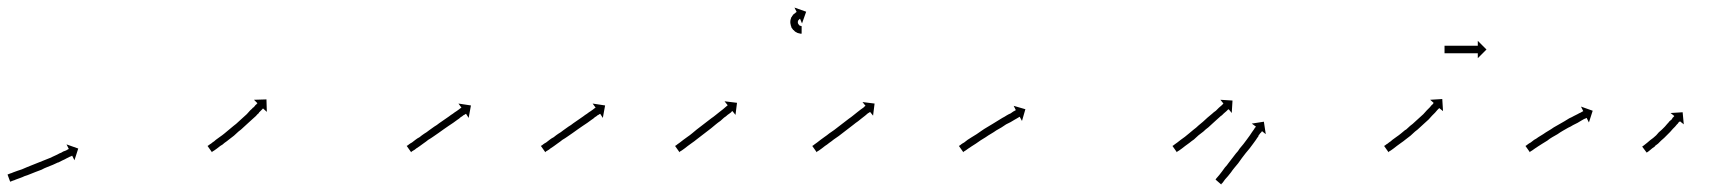

<svg xmlns="http://www.w3.org/2000/svg" viewBox="-24 -473 4543 508"><path d="M-2 -12Q0 -13 3 -14Q7 -15 11 -17Q16 -19 22 -21Q28 -23 34 -25Q41 -28 48 -31Q55 -34 63 -37Q70 -40 78 -43Q86 -46 93 -49Q101 -52 108 -55Q115 -58 121 -61Q128 -64 133 -67Q139 -69 143 -72Q148 -74 151 -75Q154 -77 156 -78Q157 -78 158 -79L152 -91L183 -80L173 -49L167 -61Q166 -61 165 -60Q163 -59 160 -58Q156 -56 152 -54Q147 -51 142 -49Q136 -46 130 -43H129Q123 -40 116 -37Q109 -34 101 -31Q93 -28 86 -24Q78 -21 70 -18Q63 -15 55 -12Q48 -9 41 -7Q35 -4 29 -2Q23 0 18 2Q14 4 10 5Q7 6 5 7Q4 7 3 8L-4 -11Q-3 -12 -2 -12Z M527 -88Q529 -89 531 -91Q535 -93 538 -96Q543 -99 547 -103Q553 -107 558 -111Q558 -111 558 -111Q558 -111 558 -111Q558 -111 558 -111Q558 -111 558 -111Q564 -115 570 -120Q570 -120 570 -120Q570 -120 570 -120Q570 -120 570 -120Q570 -120 570 -120Q576 -125 582 -130Q582 -130 582 -130Q582 -130 582 -130Q582 -130 582 -130Q582 -130 582 -130Q588 -135 594 -140Q594 -140 594 -140Q594 -140 594 -140Q594 -140 594 -140Q594 -140 594 -140Q601 -145 607 -151Q607 -151 607 -151Q607 -151 607 -151Q607 -151 607 -151Q607 -151 607 -151Q613 -156 618 -161Q618 -161 618 -161Q618 -161 618 -161Q618 -161 618 -161Q618 -161 618 -161Q624 -166 629 -171Q629 -171 629 -171Q629 -171 629 -171Q629 -171 629 -171Q629 -171 629 -171Q634 -176 638 -181Q643 -185 646 -189V-188Q650 -192 652 -195Q655 -197 656 -199Q657 -199 657 -200L648 -209L681 -210L682 -177L672 -186Q671 -186 671 -185Q669 -183 667 -181Q664 -178 661 -175V-174Q657 -171 653 -166Q648 -162 643 -157Q643 -157 643 -157Q643 -157 643 -157Q643 -157 643 -157Q643 -157 643 -157Q638 -152 632 -147Q632 -147 632 -147Q632 -147 632 -147Q632 -147 632 -147Q632 -147 632 -147Q626 -141 620 -136Q620 -136 620 -136Q620 -136 620 -136Q620 -136 620 -136Q620 -136 620 -136Q614 -130 607 -125Q607 -125 607 -125Q607 -125 607 -125Q607 -125 607 -125Q607 -125 607 -125Q601 -119 595 -114Q595 -114 595 -114Q595 -114 595 -114Q595 -114 595 -114Q595 -114 595 -114Q588 -109 582 -104Q582 -104 582 -104Q582 -104 582 -104Q582 -104 582 -104Q582 -104 582 -104Q576 -99 570 -95Q570 -95 570 -95Q570 -95 570 -95Q570 -95 570 -95Q570 -95 570 -95Q565 -90 559 -87Q554 -83 550 -80Q546 -77 543 -75Q540 -73 538 -72Q537 -71 537 -70L525 -87Q526 -87 527 -88Z M1054 -88Q1056 -89 1058 -91Q1062 -94 1066 -96Q1070 -99 1075 -103Q1080 -107 1086 -110Q1092 -115 1098 -119Q1105 -123 1111 -128Q1118 -133 1125 -138Q1132 -142 1138 -147Q1145 -152 1151 -156Q1158 -161 1164 -165Q1169 -169 1174 -172Q1179 -176 1184 -179Q1188 -182 1191 -184Q1193 -186 1195 -187Q1196 -188 1197 -188L1189 -199L1222 -194L1216 -161L1209 -172Q1208 -171 1207 -171Q1205 -169 1202 -168Q1199 -165 1195 -163Q1191 -159 1186 -156Q1181 -152 1175 -148Q1169 -144 1163 -140Q1156 -135 1150 -131Q1143 -126 1136 -121Q1129 -116 1123 -112Q1116 -107 1109 -103Q1103 -98 1097 -94Q1092 -90 1086 -86Q1082 -83 1077 -80Q1074 -77 1070 -75Q1067 -73 1065 -72Q1065 -71 1064.5 -71Q1064 -71 1064 -70L1052 -87Q1052 -87 1054 -88Z M1409 -88Q1411 -89 1413 -91Q1417 -94 1421 -96Q1425 -99 1430 -103Q1435 -107 1441 -110Q1447 -115 1453 -119Q1460 -123 1466 -128Q1473 -133 1480 -138Q1487 -142 1493 -147Q1500 -152 1506 -156Q1513 -161 1519 -165Q1524 -169 1529 -172Q1534 -176 1539 -179Q1543 -182 1546 -184Q1548 -186 1550 -187Q1551 -188 1552 -188L1544 -199L1577 -194L1571 -161L1564 -172Q1563 -171 1562 -171Q1560 -169 1557 -168Q1554 -165 1550 -163Q1546 -159 1541 -156Q1536 -152 1530 -148Q1524 -144 1518 -140Q1511 -135 1505 -131Q1498 -126 1491 -121Q1484 -116 1478 -112Q1471 -107 1464 -103Q1458 -98 1452 -94Q1447 -90 1441 -86Q1437 -83 1432 -80Q1429 -77 1425 -75Q1422 -73 1420 -72Q1420 -71 1419.5 -71Q1419 -71 1419 -70L1407 -87Q1407 -87 1409 -88Z M1764 -88Q1766 -89 1768 -91Q1771 -93 1775 -96Q1779 -99 1784 -103Q1789 -107 1795 -111Q1801 -115 1807 -120Q1813 -125 1819 -130Q1826 -135 1832 -140Q1839 -145 1845 -150Q1852 -155 1858 -160Q1864 -164 1870 -169Q1875 -173 1880 -177Q1885 -181 1889 -184Q1892 -187 1896 -190Q1898 -192 1900 -193Q1901 -194 1901 -195L1893 -205L1926 -201L1922 -169L1914 -179Q1913 -179 1912 -178Q1911 -176 1908 -174Q1905 -172 1901 -169Q1897 -165 1892 -162Q1887 -158 1882 -153Q1876 -149 1870 -144Q1864 -139 1858 -134Q1851 -129 1845 -124Q1838 -119 1832 -114Q1825 -109 1819 -104Q1813 -99 1807 -95Q1801 -91 1796 -87Q1791 -83 1787 -80Q1783 -77 1780 -75Q1777 -73 1775 -72Q1774 -71 1774 -70L1762 -87Q1763 -87 1764 -88ZM2096 -384Q2096 -384 2096 -384Q2096 -384 2096 -384Q2096 -384 2096 -384Q2096 -384 2096 -384Q2095 -384 2094 -384Q2094 -384 2094 -384Q2094 -384 2094 -384Q2093 -384 2093 -384Q2093 -384 2093 -384Q2092 -384 2090 -385Q2090 -385 2090 -385Q2090 -385 2090 -385Q2090 -385 2089.5 -385Q2089 -385 2089 -385Q2087 -386 2085 -386Q2085 -386 2085 -386.5Q2085 -387 2085 -387Q2085 -387 2084.5 -387Q2084 -387 2084 -387Q2082 -388 2080 -389Q2080 -389 2080 -389.5Q2080 -390 2079 -390Q2079 -390 2079 -390Q2079 -390 2079 -390Q2077 -392 2075 -394Q2075 -394 2074.5 -394Q2074 -394 2074 -394Q2074 -394 2074 -394.5Q2074 -395 2074 -395Q2072 -397 2070 -400Q2070 -400 2070 -400Q2070 -400 2070 -400Q2070 -400 2070 -400.5Q2070 -401 2070 -401Q2069 -404 2068 -407Q2068 -407 2068 -407Q2068 -407 2068 -407Q2068 -408 2068 -408Q2068 -408 2068 -408Q2067 -411 2067 -414Q2067 -414 2067 -414.5Q2067 -415 2067 -415Q2067 -415 2067 -415Q2067 -415 2067 -415Q2067 -419 2068 -422Q2068 -422 2068 -422Q2068 -422 2068 -422Q2068 -422 2068 -422Q2068 -422 2068 -422Q2069 -425 2070 -428Q2070 -428 2070.5 -428Q2071 -428 2071 -428Q2071 -429 2071 -429Q2071 -429 2071 -429Q2072 -431 2074 -433Q2074 -433 2074 -433Q2074 -433 2074 -433Q2074 -434 2074 -434Q2074 -434 2074 -434Q2076 -435 2078 -437Q2078 -437 2078 -437Q2078 -437 2078 -437Q2078 -437 2078 -437Q2078 -437 2078 -437Q2080 -438 2081 -439Q2081 -439 2081 -439Q2081 -439 2081 -439Q2081 -439 2081 -439.5Q2081 -440 2081 -440Q2082 -440 2083 -441Q2083 -441 2083 -441Q2083 -441 2083 -441Q2083 -441 2083 -441Q2083 -441 2083 -441Q2084 -441 2084 -441L2078 -453L2109 -442L2098 -411L2093 -423Q2093 -423 2092 -423Q2092 -423 2092 -423Q2092 -423 2092 -423Q2092 -423 2092 -423Q2092 -423 2092 -423Q2092 -423 2092 -422Q2092 -422 2092 -422Q2092 -422 2092 -422Q2092 -423 2092 -423Q2092 -423 2092 -423Q2091 -422 2090 -422Q2090 -422 2090.5 -422Q2091 -422 2091 -422Q2091 -422 2091 -422Q2091 -422 2091 -422Q2090 -421 2089 -420Q2089 -420 2089 -420Q2089 -420 2089 -421Q2089 -421 2089.5 -421Q2090 -421 2090 -421Q2089 -420 2088 -419Q2088 -419 2088 -419Q2088 -419 2088 -419Q2088 -419 2088 -419Q2088 -419 2088 -419Q2088 -418 2087 -416Q2087 -416 2087 -416.5Q2087 -417 2087 -417Q2087 -417 2087 -417Q2087 -417 2087 -417Q2087 -416 2087 -414Q2087 -414 2087 -414Q2087 -414 2087 -414Q2087 -414 2087 -414.5Q2087 -415 2087 -415Q2087 -413 2087 -411Q2087 -411 2087 -411.5Q2087 -412 2087 -412Q2087 -412 2087 -412Q2087 -412 2087 -412Q2088 -411 2088 -409Q2088 -409 2088 -409Q2088 -409 2088 -409Q2088 -410 2088 -410Q2088 -410 2088 -410Q2089 -408 2090 -407Q2090 -407 2090 -407Q2090 -407 2089 -407Q2089 -408 2089 -408Q2089 -408 2089 -408Q2090 -407 2091 -406Q2091 -406 2091 -406Q2091 -406 2091 -406Q2091 -406 2091 -406Q2091 -406 2091 -406Q2092 -405 2093 -405Q2093 -405 2093 -405Q2093 -405 2093 -405Q2093 -405 2093 -405Q2093 -405 2093 -405Q2094 -405 2095 -404Q2095 -404 2095 -404Q2095 -404 2095 -404Q2094 -404 2094 -404Q2094 -404 2094 -404Q2095 -404 2096 -404Q2096 -404 2096 -404Q2096 -404 2096 -404Q2096 -404 2096 -404Q2096 -404 2096 -404Q2096 -404 2097 -404Q2097 -404 2097 -404Q2097 -404 2097 -404Q2097 -404 2097 -404Q2097 -404 2097 -404Q2097 -404 2097 -404V-384Q2097 -384 2096 -384Z M2127 -88Q2129 -89 2131 -91Q2134 -93 2138 -96Q2142 -99 2147 -103Q2152 -107 2158 -111Q2164 -115 2170 -120Q2176 -124 2183 -129Q2189 -134 2196 -139Q2202 -144 2209 -149Q2215 -154 2222 -159Q2228 -163 2234 -168Q2239 -172 2244 -176Q2249 -180 2253 -183Q2257 -186 2260 -188Q2263 -190 2264 -192Q2265 -192 2266 -193L2258 -203L2290 -199L2286 -167L2278 -177Q2278 -177 2277 -176Q2275 -175 2272 -173Q2269 -170 2265 -167Q2261 -164 2256 -160Q2251 -156 2246 -152Q2240 -148 2234 -143Q2228 -138 2221 -133Q2215 -128 2208 -123Q2201 -118 2195 -113Q2188 -108 2182 -104Q2176 -99 2170 -95Q2164 -90 2159 -87Q2154 -83 2150 -80Q2146 -77 2143 -75Q2140 -73 2138 -72Q2137 -71 2137 -70L2125 -87Q2126 -87 2127 -88Z M2515 -88Q2517 -89 2519 -91Q2523 -94 2527 -96Q2531 -99 2536 -103Q2541 -106 2547 -110Q2553 -114 2560 -118Q2567 -123 2573 -127Q2580 -132 2587 -136Q2594 -140 2602 -145Q2608 -149 2615 -153Q2622 -157 2628 -161Q2634 -164 2640 -168Q2645 -171 2650 -173Q2654 -176 2657 -178Q2660 -179 2662 -181Q2663 -181 2664 -181L2658 -193L2689 -184L2680 -153L2674 -164Q2673 -164 2672 -163Q2670 -162 2667 -160Q2664 -158 2660 -156Q2655 -153 2650 -150Q2644 -147 2638 -144Q2632 -140 2626 -136Q2619 -132 2612 -128Q2605 -123 2598 -119Q2591 -115 2584 -110Q2577 -106 2571 -102Q2564 -97 2558 -93Q2553 -90 2547 -86Q2542 -83 2538 -80Q2534 -77 2531 -75Q2528 -73 2526 -72Q2525 -71 2525 -70L2513 -87Q2514 -87 2515 -88Z M3080 -88Q3082 -89 3084 -91Q3087 -93 3091 -96Q3095 -99 3100 -103Q3100 -103 3100 -103Q3100 -103 3100 -103Q3100 -103 3100 -103Q3100 -103 3100 -103Q3105 -107 3111 -111Q3111 -111 3111 -111Q3111 -111 3111 -111Q3111 -111 3111 -111Q3111 -111 3111 -111Q3116 -115 3122 -120Q3128 -125 3134 -130Q3141 -135 3147 -141Q3153 -146 3159 -151Q3165 -156 3171 -162Q3177 -167 3183 -172Q3187 -176 3193 -180Q3195 -182 3197 -184Q3199 -186 3201 -188Q3205 -191 3208 -194Q3210 -196 3212 -198Q3212 -198 3213 -199L3205 -209L3237 -207L3235 -174L3227 -184Q3226 -183 3225 -183Q3223 -181 3221 -179Q3218 -176 3214 -173Q3212 -171 3210 -169Q3208 -167 3206 -166Q3201 -161 3196 -157Q3190 -152 3185 -147Q3179 -141 3173 -136Q3166 -131 3160 -125Q3154 -120 3147 -115Q3141 -109 3135 -104Q3129 -100 3123 -95Q3123 -95 3123 -95Q3123 -95 3123 -95Q3123 -95 3123 -95Q3123 -95 3123 -95Q3117 -91 3112 -87Q3112 -87 3112 -87Q3112 -87 3112 -87Q3112 -87 3112 -87Q3112 -87 3112 -87Q3107 -83 3103 -80Q3099 -77 3096 -75Q3093 -73 3091 -72Q3090 -71 3090 -70L3078 -87Q3079 -87 3080 -88ZM3193 1Q3194 -1 3196 -3Q3199 -7 3202 -10Q3205 -14 3209 -19Q3213 -24 3217 -30Q3222 -35 3226 -41Q3231 -47 3236 -54Q3241 -60 3246 -67Q3252 -73 3256 -80Q3261 -86 3266 -92Q3271 -99 3275 -104Q3279 -110 3283 -115Q3283 -115 3283 -115Q3283 -115 3283 -115Q3283 -115 3283 -115Q3283 -115 3283 -115Q3286 -120 3289 -124Q3292 -128 3294 -131Q3296 -134 3297 -136H3298Q3298 -137 3299 -138L3288 -146L3320 -151L3325 -118L3315 -126Q3314 -125 3314 -124Q3312 -122 3310 -120Q3308 -117 3305 -113H3306Q3302 -108 3299 -103Q3299 -103 3299 -103Q3299 -103 3299 -103Q3299 -103 3299 -103Q3299 -103 3299 -103Q3295 -98 3291 -92Q3287 -87 3282 -80Q3277 -74 3272 -68Q3267 -61 3262 -55Q3257 -48 3252 -41Q3247 -35 3242 -29Q3237 -23 3233 -17Q3229 -12 3225 -7Q3221 -2 3217 2Q3214 6 3212 9Q3210 12 3208 13Q3208 14 3207 15L3192 2Q3192 2 3193 1Z M3640 -88Q3642 -89 3644 -91Q3648 -93 3651 -96Q3656 -99 3660 -103Q3666 -107 3671 -111Q3671 -111 3671 -111Q3671 -111 3671 -111Q3671 -111 3671 -111Q3671 -111 3671 -111Q3677 -115 3683 -120Q3683 -120 3683 -120Q3683 -120 3683 -120Q3683 -120 3683 -120Q3683 -120 3683 -120Q3689 -125 3695 -130Q3695 -130 3695 -130Q3695 -130 3695 -130Q3695 -130 3695 -129.5Q3695 -129 3695 -129Q3701 -135 3707 -140Q3707 -140 3707 -140Q3707 -140 3707 -140Q3707 -140 3707 -140Q3707 -140 3707 -140Q3714 -145 3720 -151Q3720 -151 3720 -151Q3720 -151 3720 -151Q3720 -151 3720 -151Q3720 -151 3720 -151Q3726 -156 3731 -161Q3731 -161 3731 -161Q3731 -161 3731 -161Q3731 -161 3731 -161Q3731 -161 3731 -161Q3737 -166 3742 -171Q3742 -171 3742 -171Q3742 -171 3742 -171Q3742 -171 3742 -171Q3742 -171 3742 -171Q3747 -176 3751 -181Q3751 -181 3751 -181Q3751 -181 3751 -181Q3751 -181 3751 -181Q3751 -181 3751 -181Q3755 -185 3759 -189Q3762 -192 3764 -195Q3767 -197 3768 -199Q3769 -200 3769 -201L3760 -209L3792 -211L3794 -179L3784 -187Q3784 -187 3783 -186Q3781 -184 3779 -182Q3776 -179 3773 -175Q3769 -171 3765 -167Q3765 -167 3765 -167Q3765 -167 3765 -167Q3765 -167 3765 -167Q3765 -167 3765 -167Q3761 -162 3756 -157Q3756 -157 3756 -157Q3756 -157 3756 -157Q3756 -157 3756 -157Q3756 -157 3756 -157Q3750 -152 3745 -147Q3745 -147 3745 -147Q3745 -147 3745 -147Q3745 -147 3745 -147Q3745 -147 3745 -147Q3739 -141 3733 -136Q3733 -136 3733 -136Q3733 -136 3733 -136Q3733 -136 3733 -136Q3733 -136 3733 -136Q3727 -130 3720 -125Q3720 -125 3720 -125Q3720 -125 3720 -125Q3720 -125 3720 -125Q3720 -125 3720 -125Q3714 -119 3708 -114Q3708 -114 3708 -114Q3708 -114 3708 -114Q3708 -114 3708 -114Q3708 -114 3708 -114Q3701 -109 3695 -104Q3695 -104 3695 -104Q3695 -104 3695 -104Q3695 -104 3695 -104Q3695 -104 3695 -104Q3689 -99 3683 -95Q3683 -95 3683 -95Q3683 -95 3683 -95Q3683 -95 3683 -95Q3683 -95 3683 -95Q3678 -91 3672 -87Q3667 -83 3663 -80Q3659 -77 3656 -75Q3653 -73 3651 -72Q3650 -71 3650 -70L3638 -87Q3639 -87 3640 -88ZM3799 -352Q3800 -352 3800.5 -352Q3801 -352 3802 -352Q3803 -352 3804 -352Q3805 -352 3806 -352Q3807 -352 3808.5 -352Q3810 -352 3812 -352Q3813 -352 3815 -352Q3817 -352 3818 -352Q3820 -352 3822 -352Q3824 -352 3826 -352Q3828 -352 3830 -352Q3832 -352 3834 -352Q3836 -352 3838 -352Q3840 -352 3842 -352Q3844 -352 3846 -352Q3848 -352 3850 -352Q3852 -352 3854 -352Q3856 -352 3858 -352Q3860 -352 3861.5 -352Q3863 -352 3865 -352Q3867 -352 3868.5 -352Q3870 -352 3872 -352Q3873 -352 3874.5 -352Q3876 -352 3877 -352Q3879 -352 3880 -352Q3881 -352 3882 -352Q3882 -352 3883 -352Q3884 -352 3885 -352Q3885 -352 3885 -352Q3885 -352 3886 -352V-365L3909 -342L3886 -319V-332Q3885 -332 3885 -332Q3885 -332 3885 -332Q3884 -332 3883 -332Q3882 -332 3882 -332Q3881 -332 3880 -332Q3879 -332 3877 -332Q3876 -332 3874.5 -332Q3873 -332 3872 -332Q3870 -332 3868.5 -332Q3867 -332 3865 -332Q3863 -332 3861.5 -332Q3860 -332 3858 -332Q3856 -332 3854 -332Q3852 -332 3850 -332Q3848 -332 3846 -332Q3844 -332 3842 -332Q3840 -332 3838 -332Q3836 -332 3834 -332Q3832 -332 3830 -332Q3828 -332 3826 -332Q3824 -332 3822 -332Q3820 -332 3818 -332Q3817 -332 3815 -332Q3813 -332 3812 -332Q3810 -332 3808.5 -332Q3807 -332 3806 -332Q3805 -332 3804 -332Q3803 -332 3802 -332Q3801 -332 3800.5 -332Q3800 -332 3799 -332Q3799 -332 3798.5 -332Q3798 -332 3798 -332V-352Q3798 -352 3798.5 -352Q3799 -352 3799 -352Z M4014 -88Q4016 -89 4018 -91Q4022 -94 4026 -96Q4030 -99 4035 -103Q4041 -106 4046 -110Q4053 -114 4059 -118Q4066 -123 4073 -127Q4080 -131 4087 -136Q4094 -140 4101 -144Q4108 -148 4115 -152Q4122 -156 4128 -160Q4135 -163 4140 -166Q4146 -169 4150 -171Q4155 -174 4158 -175Q4161 -177 4163 -178Q4164 -178 4165 -179L4159 -191L4190 -180L4180 -149L4174 -161Q4173 -161 4172 -160Q4170 -159 4167 -158Q4164 -156 4160 -154Q4155 -151 4150 -148Q4144 -145 4138 -142Q4132 -138 4125 -135Q4118 -131 4111 -127Q4104 -123 4097 -118Q4090 -114 4083 -110Q4076 -106 4070 -101Q4063 -97 4057 -93Q4052 -90 4046 -86Q4041 -83 4037 -80Q4033 -77 4030 -75Q4027 -73 4025 -72Q4024 -71 4024 -70L4012 -87Q4013 -87 4014 -88Z M4322 -86Q4323 -87 4325 -88Q4327 -90 4330 -92Q4330 -92 4330 -92Q4330 -92 4330 -92Q4330 -92 4330 -92Q4330 -92 4330 -92Q4332 -94 4335 -96Q4335 -96 4335 -96Q4335 -96 4335 -96Q4335 -96 4335 -96Q4335 -96 4335 -96Q4339 -99 4342 -102Q4342 -102 4342 -102Q4342 -102 4342 -102Q4342 -102 4342 -102Q4342 -102 4342 -102Q4346 -105 4350 -108Q4350 -108 4350 -108Q4350 -108 4350 -108Q4350 -108 4350 -108Q4350 -108 4350 -108Q4354 -112 4358 -115Q4358 -115 4358 -115Q4358 -115 4358 -115Q4358 -115 4358 -115Q4358 -115 4358 -115Q4361 -119 4365 -123Q4365 -123 4365 -123Q4365 -123 4365 -123Q4365 -123 4365 -123Q4365 -123 4365 -123Q4369 -127 4373 -130Q4373 -130 4373 -130Q4373 -130 4373 -130Q4373 -130 4373 -130Q4373 -130 4373 -130Q4377 -134 4381 -138Q4381 -138 4381 -138Q4381 -138 4381 -138Q4381 -138 4381 -138Q4381 -138 4381 -138Q4384 -142 4387 -145Q4391 -149 4393 -152Q4396 -155 4399 -157Q4401 -160 4402 -162Q4404 -163 4405 -165Q4405 -165 4406 -166L4396 -174L4428 -176L4431 -144L4421 -152Q4420 -152 4420 -151Q4419 -150 4417 -149Q4416 -146 4413 -144Q4411 -141 4408 -138Q4405 -135 4402 -132Q4399 -128 4395 -124Q4395 -124 4395 -124Q4395 -124 4395 -124Q4395 -124 4395 -124Q4395 -124 4395 -124Q4391 -120 4387 -116Q4387 -116 4387 -116Q4387 -116 4387 -116Q4387 -116 4387 -116Q4387 -116 4387 -116Q4383 -112 4379 -108Q4379 -108 4379 -108Q4379 -108 4379 -108Q4379 -108 4379 -108Q4379 -108 4379 -108Q4375 -104 4371 -101Q4371 -101 4371 -101Q4371 -101 4371 -101Q4371 -101 4371 -101Q4371 -101 4371 -101Q4367 -97 4363 -93Q4363 -93 4363 -93Q4363 -93 4363 -93Q4363 -93 4363 -93Q4363 -93 4363 -93Q4359 -90 4355 -87Q4355 -87 4355 -87Q4355 -87 4355 -86Q4355 -86 4355 -86Q4355 -86 4355 -86Q4351 -83 4348 -81Q4348 -81 4348 -81Q4348 -81 4348 -81Q4348 -81 4348 -81Q4348 -81 4348 -81Q4345 -78 4342 -76Q4342 -76 4342 -76Q4342 -76 4342 -76Q4342 -76 4342 -76Q4342 -76 4342 -76Q4339 -74 4337 -72Q4335 -71 4334 -70Q4333 -70 4333 -69L4321 -85Q4322 -86 4322 -86Z"/></svg>

Font: FRB American Cursive Just Arrows Light
Style: Italic
Weight: 300
Italic angle: -25°
Version: Version 2.0;Modular Font Editor K font №1